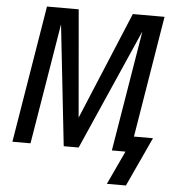

<svg xmlns="http://www.w3.org/2000/svg" viewBox="-60 -790 920 1025"><g transform="rotate(5 400.0 -277.5)"><path d="M551 180 635 0H562L669 -647L384 0H304L233 -647L126 0H29L150 -735H320L370 -159L610 -735H780L673 -84H775L653 180Z"/></g></svg>

Font: Iosevka Aile Medium
Style: Italic
Weight: 500
Italic angle: -9°
Designer: Belleve Invis
Foundry: Belleve Invis
Version: Version 31.1.0; ttfautohint (v1.8.4)